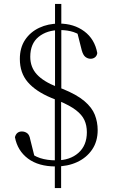

<svg xmlns="http://www.w3.org/2000/svg" viewBox="-20 -833 574 977"><path d="M264 14Q176 14 122.5 -26Q69 -66 56 -135Q60 -150 69 -157Q78 -164 91 -164Q106 -164 118 -155.5Q130 -147 134 -123L159 -23L112 -71Q149 -40 184.5 -28.5Q220 -17 266 -17Q336 -17 379 -55Q422 -93 422 -160Q422 -195 409.5 -222Q397 -249 366.5 -272.5Q336 -296 281 -319L241 -335Q162 -368 121.5 -415Q81 -462 81 -533Q81 -590 107.5 -630Q134 -670 179.5 -691.5Q225 -713 281 -713Q356 -713 409 -673.5Q462 -634 475 -563Q473 -549 463.5 -541.5Q454 -534 441 -534Q427 -534 415 -543Q403 -552 396 -577L371 -676L420 -630Q385 -660 354 -670Q323 -680 286 -680Q219 -680 176.5 -645.5Q134 -611 134 -544Q134 -491 167.5 -454.5Q201 -418 270 -391L298 -381Q370 -352 409 -319Q448 -286 462.5 -249Q477 -212 477 -171Q477 -113 448.5 -71.5Q420 -30 372 -8Q324 14 264 14ZM259 124V-354H291V124ZM260 -354V-813H292V-354Z"/></svg>

Font: Noto Serif SC ExtraLight
Style: Regular
Weight: 200
Designer: Ryoko NISHIZUKA 西塚涼子 (kana & ideographs); Frank Grießhammer (Latin, Greek & Cyrillic); Wenlong ZHANG 张文龙 (bopomofo); San
Foundry: Adobe
Version: Version 2.002-H1;hotconv 1.1.0;makeotfexe 2.6.0